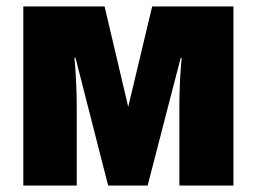

<svg xmlns="http://www.w3.org/2000/svg" viewBox="-20 -573 792 593"><path d="M701 0H534V-247Q534 -317 541 -394H538L436 0H314L213 -395H210Q217 -313 217 -244V0H52V-553H303L376 -243L450 -553H701Z"/></svg>

Font: Noto Sans Display Black Narrow
Style: Regular
Weight: 900
Width: 4
Designer: Monotype Design team
Foundry: Monotype Imaging Inc.
Version: Version 1.000